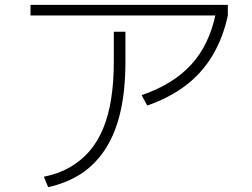

<svg xmlns="http://www.w3.org/2000/svg" viewBox="-20 -736 1040 793"><path d="M161 -6Q221 -18 267.5 -44.5Q314 -71 348.5 -110.5Q383 -150 405.5 -204Q428 -258 439 -327Q450 -396 450 -480V-605H498V-480Q498 -367 478.5 -279Q459 -191 419 -126.5Q379 -62 319.5 -21.5Q260 19 179 37ZM106 -672V-716H921V-672ZM565 -343Q696 -388 770.5 -470Q845 -552 871 -680L921 -672Q901 -579 857.5 -506.5Q814 -434 747 -383Q680 -332 588 -300Z"/></svg>

Font: M PLUS 2 Light
Style: Regular
Weight: 300
Designer: Coji Morishita
Foundry: UNDERFOREST DESIGN
Version: Version 1.001